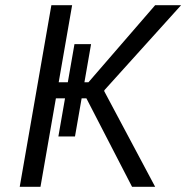

<svg xmlns="http://www.w3.org/2000/svg" viewBox="-20 -720 718 740"><path d="M313 -341H179L185 -403H321L578 -700H678L382 -372V-368L578 0H489ZM178 -700H258L136 0H56ZM267 -550H331L269 -194H205Z"/></svg>

Font: Fixel Italic Variable 20240409 Display Thin
Style: Italic
Weight: 100
Italic angle: -10°
Designer: AlfaBravo + MacPaw
Foundry: Kyrylo Tkachov, Marchela Mozhyna, Serhii Makarenko, Maria Weinstein, Zakhar Kryvoshyya
Version: Version 1.211;Glyphs 3.2 (3225)